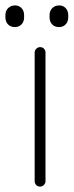

<svg xmlns="http://www.w3.org/2000/svg" viewBox="-45 -689 272 709"><path d="M103 0Q94 0 88.5 -6Q83 -12 83 -20V-495Q83 -503 89 -509Q95 -515 103 -515Q112 -515 117.5 -509Q123 -503 123 -495V-20Q123 -12 117 -6Q111 0 103 0ZM-25 -625V-633Q-25 -649 -15 -659Q-5 -669 11 -669Q25 -669 34.5 -659Q44 -649 44 -633V-625Q44 -609 34.5 -599Q25 -589 10 -589Q-6 -589 -15.5 -599Q-25 -609 -25 -625ZM138 -625V-633Q138 -649 148 -659Q158 -669 174 -669Q188 -669 197.5 -659Q207 -649 207 -633V-625Q207 -609 197.5 -599Q188 -589 173 -589Q157 -589 147.5 -599Q138 -609 138 -625Z"/></svg>

Font: Quicksand Light
Style: Regular
Weight: 300
Designer: Andrew Paglinawan
Foundry: Andrew Paglinawan
Version: Version 3.000